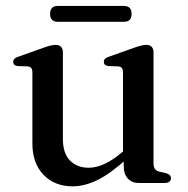

<svg xmlns="http://www.w3.org/2000/svg" viewBox="-20 -630 646 661"><path d="M406 -58V-90.5L403.5 -93.5V-379Q403.5 -390.5 399.8 -395.5Q396 -400.5 387 -401.5L353 -402.5Q344.5 -404 341 -407.5Q337.5 -411 337.5 -417Q337.5 -423.5 341.8 -427.8Q346 -432 357 -435.5L440 -465Q455.5 -470.5 465.5 -473Q475.5 -475.5 483.5 -475.5Q496 -475.5 502.2 -468.8Q508.5 -462 508.5 -450V-68.5Q508.5 -55 513.5 -48.2Q518.5 -41.5 528.5 -39L551 -34Q560 -31.5 564.2 -27.2Q568.5 -23 568.5 -16.5Q568.5 -9 563 -4.5Q557.5 0 546 0H457.5Q434.5 0 420.2 -15.2Q406 -30.5 406 -58ZM91.5 -136V-379Q91.5 -390.5 87.8 -395.5Q84 -400.5 75 -401.5L41 -402.5Q32.5 -404 29 -407.5Q25.5 -411 25.5 -417Q25.5 -423.5 29.8 -427.8Q34 -432 45 -435.5L128 -465Q144.5 -471 154.2 -473.2Q164 -475.5 170.5 -475.5Q184 -475.5 190.2 -468.8Q196.5 -462 196.5 -450V-152Q196.5 -102 221 -77.2Q245.5 -52.5 285.5 -52.5Q310.5 -52.5 339 -65.2Q367.5 -78 400.5 -106L422 -124L441 -104.5L419.5 -85.5Q360 -32 315.5 -10.2Q271 11.5 230.5 11.5Q168 11.5 129.8 -28.2Q91.5 -68 91.5 -136ZM152.5 -582Q152.5 -596 159.2 -602.8Q166 -609.5 178 -609.5H407.5Q419.5 -609.5 426.2 -603Q433 -596.5 433 -582Q433 -568 426.2 -561.5Q419.5 -555 407.5 -555H178Q166 -555 159.2 -561.8Q152.5 -568.5 152.5 -582Z"/></svg>

Font: Fraunces
Style: Regular
Weight: 400
Version: Version 1.000;[b76b70a41]